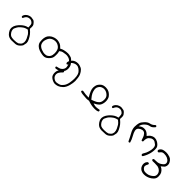

<svg xmlns="http://www.w3.org/2000/svg" viewBox="244 -1553 3012 3012"><g transform="rotate(45 1750.0 -47.5)"><path d="M267.6 238.8Q238.8 241.7 215.3 241.7Q197.3 241.7 174.8 238.8Q144.5 234.4 127.4 216.3Q102.1 189.5 93.3 163.6Q88.4 148.4 88.4 134.3Q88.4 120.1 95.2 106Q103 88.9 113.8 69.3Q125.5 48.3 156.2 22.5Q187 -3.4 206.5 -12Q226.1 -20.5 257.8 -27.3Q280.8 -9.3 293.9 3.9Q307.1 17.1 313 26.9Q335.4 66.4 343.8 84.5Q358.4 117.7 358.4 145.5Q358.4 151.9 357.4 157.7Q354.5 176.3 347.2 190.9Q343.8 197.3 334.7 206.3Q325.7 215.3 304.7 230Q286.1 236.8 267.6 238.8ZM163.6 -169.9Q179.2 -169.9 190.4 -165Q209 -157.2 224.4 -140.9Q239.7 -124.5 239.7 -70.8Q239.7 -66.9 239.7 -56.6L232.9 -55.2Q200.7 -48.8 172.4 -30.8Q122.6 1.5 87.9 49.8Q81.1 59.1 75.7 68.4Q59.1 95.7 55.7 127Q55.2 133.3 55.2 140.6Q55.2 163.1 64.5 183.6Q79.6 215.3 102.5 238.3Q119.6 254.9 139.6 263.2Q163.6 272.9 191.4 273.9Q234.9 273.9 276.4 270.5Q314.9 267.6 345.2 239.7Q375.5 211.9 381.3 195.3Q387.2 178.7 392.1 144.5Q393.1 138.7 393.1 132.3Q393.1 104.5 376 70.8Q354.5 27.8 332.5 0.2Q310.5 -27.3 274.9 -56.2L271.5 -59.1Q273.4 -79.1 273.4 -93Q273.4 -106.9 272.5 -114.5Q271.5 -122.1 270.8 -125.5Q270 -128.9 269 -132.1Q268.1 -135.3 266.4 -138.7Q264.6 -142.1 262.7 -145.5Q260.7 -148.9 258.3 -152.3Q251 -163.6 239.3 -175.3Q222.2 -192.4 209.5 -195.3Q191.9 -199.7 166.5 -202.6Q161.6 -203.1 155.8 -203.1Q137.2 -203.1 115.2 -194.8Q87.9 -184.6 68.4 -163.6Q48.8 -142.6 44.4 -120.1Q44.4 -119.1 44.4 -118.2Q44.4 -108.4 49.3 -101.1L59.1 -96.2Q59.1 -96.2 59.6 -96.2Q67.4 -96.2 72.8 -99.6Q79.6 -119.6 94.7 -139.6Q117.7 -169.9 163.6 -169.9Z M747.1 53.2Q729 56.6 714.4 56.6Q699.7 56.6 687.5 54.2Q661.6 48.8 638.7 40Q614.7 30.8 596.2 15.6Q577.1 0 569.3 -20Q561 -42.5 561 -64.7Q561 -86.9 571.3 -116.7Q582.5 -149.4 600.6 -168Q632.3 -199.2 682.6 -204.1Q689.5 -204.6 696.3 -204.6Q738.8 -204.6 777.3 -173.8Q799.3 -156.2 808.1 -130.4Q818.8 -98.6 818.8 -63.5Q818.8 -41.5 814.5 -20.5Q808.6 7.8 789.1 27.3Q770 46.4 747.1 53.2ZM1140.1 -41Q1140.1 -62 1133.8 -86.4Q1125.5 -118.2 1091.6 -154.1Q1057.6 -189.9 1039.1 -196.8Q1019.5 -203.6 995.6 -207.5Q981.4 -210 968.3 -210Q930.2 -210 888.2 -199.7Q860.4 -193.4 833 -178.2L827.1 -175.3Q816.9 -186.5 811 -192.4Q787.6 -216.3 766.1 -225.1Q739.3 -236.8 707 -240.2Q700.7 -240.7 693.8 -240.7Q667.5 -240.7 637.7 -231.4Q600.1 -219.2 574.5 -195.6Q548.8 -171.9 539.1 -146.5Q526.4 -115.2 526.4 -72.3Q526.4 -48.3 530.3 -24.4Q535.6 8.8 563 36.1Q587.9 61 625 73.7Q662.1 86.4 696.8 91.3Q710 93.3 722.2 93.3Q740.7 93.3 756.3 88.9Q781.7 81.5 807.9 55.4Q834 29.3 843 8.8Q852.1 -11.7 853 -35.2Q853.5 -51.3 853.5 -63Q853.5 -74.7 853.5 -84Q853 -104 845.7 -130.4L844.2 -135.7L848.1 -139.2Q872.1 -160.2 896.2 -165.3Q920.4 -170.4 950.7 -173.8Q959 -174.8 965.3 -174.8Q971.7 -174.8 976.8 -174.6Q981.9 -174.3 988.3 -173.3Q1037.1 -166.5 1064 -135.3Q1082.5 -113.8 1091.3 -94.2Q1100.1 -74.7 1104 -43.9Q1104.5 -39.1 1104.5 -33.7Q1104.5 -2 1076.7 26.4Q1057.1 45.9 1033 52.2Q1008.8 58.6 983.4 64.9L979 73.2Q979 74.2 979 76.7Q979 79.1 980 83.3Q981 87.4 983.9 90.8Q988.8 95.2 996.1 96.2Q1023.9 93.3 1048.3 85Q1072.8 76.7 1096.2 54.2Q1120.1 31.2 1128.2 15.4Q1136.2 -0.5 1139.2 -27.3Q1140.1 -33.7 1140.1 -41Z M1114.7 27.8Q1113.8 27.3 1111.8 27.3Q1106 27.3 1100.6 34.2Q1054.7 76.2 1045.7 94.5Q1036.6 112.8 1034.2 132.8Q1032.7 144 1032.7 153.6Q1032.7 163.1 1033.7 170.9Q1035.6 188.5 1042.5 206.1Q1048.8 222.7 1065.7 236.8Q1082.5 251 1103.5 261Q1124.5 271 1148.4 274.9Q1150.9 274.9 1154.5 274.9Q1158.2 274.9 1164.3 274.7Q1170.4 274.4 1177.5 273.7Q1184.6 272.9 1191.4 271.5Q1205.1 268.6 1218.3 264.2Q1251.5 252.4 1286.6 218.8Q1321.8 185.1 1339.8 116.7Q1354.5 60.5 1354.5 16.6Q1354.5 -7.3 1348.6 -48.8Q1345.7 -68.4 1342.3 -82.5Q1335.9 -109.9 1312.5 -145.5Q1289.6 -180.2 1260.7 -192.9Q1231.9 -205.6 1204.6 -209.5Q1196.3 -210.4 1188 -210.4Q1161.6 -210.4 1135.3 -200.7Q1112.8 -191.9 1098.1 -178.2Q1078.6 -159.7 1069.1 -143.3Q1059.6 -127 1056.6 -107.4Q1055.7 -103.5 1055.7 -99.6Q1055.7 -88.4 1062 -79.6L1071.8 -74.7Q1072.3 -74.7 1073 -74.7Q1073.7 -74.7 1075.2 -74.7Q1076.7 -74.7 1077.9 -75.2Q1079.1 -75.7 1080.6 -76.2Q1083 -77.1 1085.4 -78.6L1090.3 -88.4Q1095.2 -128.9 1119.6 -148.4Q1144 -168 1172.4 -173.8Q1183.6 -175.8 1194.3 -175.8Q1210 -175.8 1223.6 -170.9Q1251 -160.2 1276.9 -134.3Q1297.9 -113.8 1307.1 -86.4Q1318.8 -52.2 1318.8 0Q1318.8 43 1310.1 93.3Q1299.8 149.9 1273.4 183.6Q1247.6 217.8 1223.9 226.8Q1200.2 235.8 1171.9 240.2Q1163.1 241.7 1156.2 241.7Q1134.8 241.7 1118.7 232.9Q1097.2 221.7 1083.3 205.3Q1069.3 189 1066.4 161.6Q1065.9 157.7 1065.9 153.8Q1065.9 129.9 1079.6 108.4Q1095.7 83 1122.6 58.1L1128.4 47.4Q1128.4 46.9 1128.4 46.9Q1128.4 38.6 1124.5 31.7Z M1661.1 -118.7Q1661.1 -139.6 1668.9 -155.8Q1679.7 -179.2 1699 -195.1Q1718.3 -210.9 1747.6 -214.8Q1755.4 -215.8 1763.2 -215.8Q1783.7 -215.8 1804.2 -208.5Q1831.5 -198.7 1854.2 -176Q1877 -153.3 1881.3 -122.6Q1883.3 -109.9 1883.3 -95.2Q1883.3 -80.6 1880.4 -64.9Q1875 -34.2 1856.9 -16.1Q1838.9 2 1820.3 12.2Q1800.8 22.9 1782.2 30.3L1739.7 45.9L1735.8 41.5Q1693.8 -8.3 1680.9 -37.1Q1668 -65.9 1662.6 -98.1Q1661.1 -108.9 1661.1 -118.7ZM1941.4 66.4Q1894 75.2 1871.1 75.2Q1848.1 75.2 1824.7 67.4L1805.7 61.5L1823.2 52.2Q1839.8 43.5 1854.2 34.7Q1868.7 25.9 1883.1 11.5Q1897.5 -2.9 1906 -23.2Q1914.6 -43.5 1918.5 -70.8Q1920.4 -85 1920.4 -97.9Q1920.4 -110.8 1918.5 -122.6Q1915 -147 1907.2 -165.5Q1899.9 -183.6 1878.2 -205.3Q1856.4 -227.1 1832 -238.3Q1802.7 -252 1763.7 -252Q1740.7 -252 1718.8 -246.6Q1691.9 -240.7 1668.2 -216.6Q1644.5 -192.4 1636.2 -171.9Q1627.4 -151.4 1625 -116.2Q1624.5 -111.8 1624.5 -107.4Q1624.5 -76.7 1639.2 -41Q1655.8 0 1680.2 39.6L1687.5 52.2H1672.9Q1612.3 52.2 1561 40.5Q1557.6 40 1554.2 40Q1545.4 40 1537.6 44.9L1532.7 54.7Q1532.7 55.7 1532.7 57.9Q1532.7 60.1 1533.7 63.7Q1534.7 67.4 1536.6 70.3Q1560.1 80.1 1587.9 82.5Q1648.4 88.9 1672.4 88.9Q1700.2 88.9 1726.1 83Q1805.2 111.3 1873 111.3Q1889.6 111.3 1907.2 109.9Q1929.7 107.4 1949.7 98.1L1953.6 88.9Q1954.1 86.4 1954.1 85Q1954.1 76.7 1950.2 70.8Z M2267.6 238.8Q2238.8 241.7 2215.3 241.7Q2197.3 241.7 2174.8 238.8Q2144.5 234.4 2127.4 216.3Q2102.1 189.5 2093.3 163.6Q2088.4 148.4 2088.4 134.3Q2088.4 120.1 2095.2 106Q2103 88.9 2113.8 69.3Q2125.5 48.3 2156.2 22.5Q2187 -3.4 2206.5 -12Q2226.1 -20.5 2257.8 -27.3Q2280.8 -9.3 2293.9 3.9Q2307.1 17.1 2313 26.9Q2335.4 66.4 2343.8 84.5Q2358.4 117.7 2358.4 145.5Q2358.4 151.9 2357.4 157.7Q2354.5 176.3 2347.2 190.9Q2343.8 197.3 2334.7 206.3Q2325.7 215.3 2304.7 230Q2286.1 236.8 2267.6 238.8ZM2163.6 -169.9Q2179.2 -169.9 2190.4 -165Q2209 -157.2 2224.4 -140.9Q2239.7 -124.5 2239.7 -70.8Q2239.7 -66.9 2239.7 -56.6L2232.9 -55.2Q2200.7 -48.8 2172.4 -30.8Q2122.6 1.5 2087.9 49.8Q2081.1 59.1 2075.7 68.4Q2059.1 95.7 2055.7 127Q2055.2 133.3 2055.2 140.6Q2055.2 163.1 2064.5 183.6Q2079.6 215.3 2102.5 238.3Q2119.6 254.9 2139.6 263.2Q2163.6 272.9 2191.4 273.9Q2234.9 273.9 2276.4 270.5Q2314.9 267.6 2345.2 239.7Q2375.5 211.9 2381.3 195.3Q2387.2 178.7 2392.1 144.5Q2393.1 138.7 2393.1 132.3Q2393.1 104.5 2376 70.8Q2354.5 27.8 2332.5 0.2Q2310.5 -27.3 2274.9 -56.2L2271.5 -59.1Q2273.4 -79.1 2273.4 -93Q2273.4 -106.9 2272.5 -114.5Q2271.5 -122.1 2270.8 -125.5Q2270 -128.9 2269 -132.1Q2268.1 -135.3 2266.4 -138.7Q2264.6 -142.1 2262.7 -145.5Q2260.7 -148.9 2258.3 -152.3Q2251 -163.6 2239.3 -175.3Q2222.2 -192.4 2209.5 -195.3Q2191.9 -199.7 2166.5 -202.6Q2161.6 -203.1 2155.8 -203.1Q2137.2 -203.1 2115.2 -194.8Q2087.9 -184.6 2068.4 -163.6Q2048.8 -142.6 2044.4 -120.1Q2044.4 -119.1 2044.4 -118.2Q2044.4 -108.4 2049.3 -101.1L2059.1 -96.2Q2059.1 -96.2 2059.6 -96.2Q2067.4 -96.2 2072.8 -99.6Q2079.6 -119.6 2094.7 -139.6Q2117.7 -169.9 2163.6 -169.9Z M2921.4 106Q2930.7 106 2936 102.1Q2973.1 43.9 2990.2 -25.9Q3000 -66.9 3000 -105.5Q3000 -121.6 2998 -136.2Q2994.1 -165 2973.1 -185.5Q2951.2 -207 2931.2 -217.8Q2898.4 -235.4 2868.2 -235.4Q2848.1 -235.4 2825.7 -226.6Q2811.5 -221.2 2797.9 -211.4Q2784.2 -202.1 2761.2 -172.9L2755.4 -165Q2743.7 -177.7 2739.5 -181.4Q2735.4 -185.1 2733.9 -186.3Q2732.4 -187.5 2731 -188.7Q2729.5 -189.9 2728 -191.4Q2726.6 -192.9 2724.9 -194.1Q2723.1 -195.3 2721.7 -196.8Q2718.3 -199.2 2714.8 -201.7Q2694.8 -216.8 2670.4 -220.2Q2659.7 -221.7 2647 -221.7Q2608.9 -221.7 2577.1 -198.2L2558.1 -184.1L2564.5 -207Q2572.8 -238.8 2608.6 -272.2Q2644.5 -305.7 2687 -311.5Q2722.2 -316.4 2760.3 -365.2Q2760.3 -365.2 2760.3 -365.7Q2760.3 -374.5 2755.9 -382.3L2746.1 -387.2Q2745.1 -387.2 2743.9 -387.2Q2742.7 -387.2 2740.7 -387Q2738.8 -386.7 2736.3 -386.2Q2732.4 -385.3 2729.5 -382.3Q2697.3 -347.7 2653.3 -339.8Q2614.7 -333 2576.7 -292.7Q2538.6 -252.4 2529.3 -220.7Q2520 -189 2519 -136.7Q2519 -135.3 2519 -133.8Q2519 -83.5 2552.5 -24.2Q2585.9 35.2 2613.8 96.2L2623.5 101.1Q2625 101.6 2626.5 101.6Q2634.8 101.6 2640.1 97.2L2644.5 88.9Q2630.9 38.1 2604 -7.8Q2575.2 -57.6 2567.4 -92.3Q2565.4 -102.1 2565.4 -110.8Q2565.4 -136.7 2583.5 -154.3Q2606.4 -176.8 2639.2 -184.1Q2647 -185.5 2654.3 -185.5Q2680.2 -185.5 2700.7 -163.1Q2724.1 -136.7 2731.4 -108.4Q2737.8 -84.5 2747.6 -61.5L2756.8 -57.1Q2757.8 -57.1 2758.3 -57.1Q2766.6 -57.1 2772.9 -61L2777.8 -71.3Q2777.3 -78.6 2777.3 -86.2Q2777.3 -93.8 2778.1 -104Q2778.8 -114.3 2781.7 -126Q2787.6 -150.4 2802.2 -164.6Q2830.1 -191.4 2856.9 -196.8Q2865.2 -198.2 2871.6 -198.2Q2890.6 -198.2 2904.8 -190.4Q2922.9 -179.7 2941.4 -164.6Q2964.4 -145.5 2964.4 -98.1Q2964.4 -63.5 2950.9 -19.8Q2937.5 23.9 2920.4 49.8Q2905.8 72.3 2904.8 81.5Q2904.8 92.3 2910.2 101.1L2919.9 106Q2920.9 106 2921.4 106Z M3099.1 47.4Q3128.9 46.4 3149.9 46.4Q3192.4 46.4 3212.4 49.8Q3244.1 55.7 3269.5 78.6Q3295.9 102.5 3300.3 137.7Q3300.8 143.1 3300.8 148.9Q3300.8 177.7 3280.8 198.2Q3258.8 220.7 3231.7 234.6Q3204.6 248.5 3178.2 251Q3164.1 252.4 3152.3 252.4Q3140.6 252.4 3130.4 251.5Q3120.1 250.5 3109.4 244.9Q3098.6 239.3 3088.9 229.5Q3068.8 209.5 3068.8 187.5Q3068.8 176.8 3074 163.3Q3079.1 149.9 3089.4 132.3Q3089.4 131.8 3089.4 131.3Q3089.4 121.1 3085.4 114.7L3075.2 109.9Q3074.7 109.9 3074.2 109.9Q3061.5 109.9 3052.7 117.2Q3032.2 138.7 3029.8 165Q3028.8 171.9 3028.8 178.7Q3028.8 198.7 3035.2 217.3Q3043.5 241.7 3059.3 257.1Q3075.2 272.5 3090.6 279.3Q3106 286.1 3122.6 289.6Q3136.7 292 3151.6 292Q3166.5 292 3181.6 290Q3213.4 286.1 3246.8 270Q3280.3 253.9 3306.2 228Q3332 202.1 3335.4 171.4Q3336.9 159.7 3336.9 147.9Q3336.9 127.9 3332.5 108.9Q3326.2 79.1 3304.2 54.7Q3282.2 30.3 3260.3 21.5L3247.1 15.6L3258.8 6.8Q3280.8 -9.3 3293.7 -22.7Q3306.6 -36.1 3311.5 -59.1Q3314 -69.3 3314 -81.1Q3314 -92.8 3311 -105.5Q3304.7 -128.9 3284.2 -153.8Q3263.7 -178.2 3238.8 -186.5Q3213.9 -194.8 3194.6 -198Q3175.3 -201.2 3162.1 -201.2Q3119.6 -201.2 3091.8 -192.4Q3072.8 -186 3058.3 -171.6Q3043.9 -157.2 3038.6 -140.1Q3038.6 -139.2 3038.6 -136Q3038.6 -132.8 3040 -127.9Q3041.5 -123 3045.4 -119.1L3057.1 -112.8Q3057.1 -112.8 3057.6 -112.8Q3066.9 -112.8 3073.2 -118.2Q3081.5 -127.4 3087.9 -135.7Q3094.7 -144.5 3097.2 -146.5Q3110.8 -160.6 3136.2 -162.6Q3143.1 -163.1 3150.4 -163.1Q3170.4 -163.1 3188 -159.7Q3205.6 -156.2 3219 -150.1Q3232.4 -144 3244.6 -134.8Q3270 -115.2 3275.4 -88.9Q3276.4 -83.5 3276.4 -78.1Q3276.4 -57.6 3260.3 -42.5Q3242.2 -25.4 3220.2 -11.7Q3198.2 2 3168.5 5.9Q3146.5 8.3 3125.5 8.3Q3119.6 8.3 3113.8 8.3Q3112.3 8.3 3110.4 8.3Q3096.2 8.3 3085.4 14.6L3080.6 24.9Q3080.1 26.4 3080.1 27.8Q3080.1 35.6 3085 41Q3091.3 46.4 3099.1 47.4Z"/></g></svg>

Font: NaikaiFont
Style: Light
Weight: 300
Version: Version 1.89